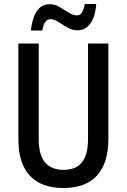

<svg xmlns="http://www.w3.org/2000/svg" viewBox="-20 -932 635 962"><path d="M523 -235Q523 -116 466.5 -53Q410 10 297 10Q187 10 129.5 -52Q72 -114 72 -234V-714H174V-236Q174 -155 206 -118Q238 -81 298 -81Q361 -81 391 -119Q421 -157 421 -237V-714H523ZM135 -779Q138 -814 148.5 -844Q159 -874 178.5 -892.5Q198 -911 229 -911Q255 -911 278.5 -897Q302 -883 324 -869Q346 -855 366 -855Q382 -855 391 -870Q400 -885 405 -912H462Q458 -848 432.5 -814Q407 -780 369 -780Q343 -780 318.5 -794Q294 -808 272.5 -822Q251 -836 233 -836Q201 -836 192 -779Z"/></svg>

Font: Noto Sans Condensed Medium
Style: Regular
Weight: 500
Width: 3
Designer: Monotype Design Team
Foundry: Monotype Imaging Inc.
Version: Version 2.013; ttfautohint (v1.8.4.7-5d5b)